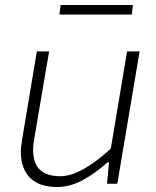

<svg xmlns="http://www.w3.org/2000/svg" viewBox="-20 -733 624 766"><path d="M63 -129Q63 -145 70 -187L127 -528H176L119 -194Q112 -154 112 -137Q112 -82 139 -56Q166 -30 221 -30Q302 -30 422 -140L487 -528H537L448 0H407L415 -86H410Q357 -39 307.5 -13Q258 13 208 13Q136 13 99.5 -24Q63 -61 63 -129ZM222 -713H510L506 -675H217Z"/></svg>

Font: Nebula Sans Light
Style: Regular
Weight: 300
Italic angle: -9°
Designer: Paul D. Hunt for Adobe (as Source Sans)
Foundry: Nebula Entertainment & Broadcasting LLC
Version: Version 1.010